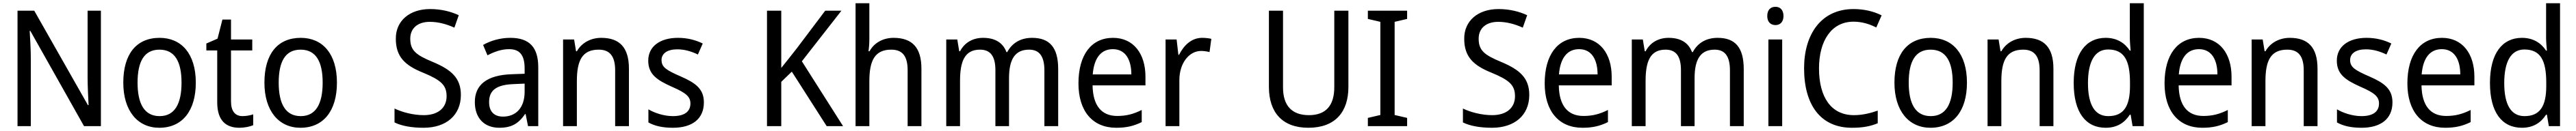

<svg xmlns="http://www.w3.org/2000/svg" viewBox="-20 -780 15878 810"><path d="M602 0V-714H520V-302C520 -247 524 -172 526 -130H522L191 -714H88V0H170V-413C170 -475 166 -539 163 -589H167L498 0Z M1187 -269C1187 -448 1098 -546 964 -546C821 -546 740 -446 740 -269C740 -95 828 10 962 10C1104 10 1187 -95 1187 -269ZM828 -269C828 -400 869 -473 963 -473C1057 -473 1099 -400 1099 -269C1099 -138 1057 -62 964 -62C870 -62 828 -138 828 -269Z M1475 -62C1430 -62 1404 -92 1404 -153V-468H1535V-536H1404V-659H1351L1321 -541L1252 -511V-468H1319V-148C1319 -30 1377 10 1456 10C1487 10 1521 3 1541 -6V-73C1524 -67 1498 -62 1475 -62Z M2057 -269C2057 -448 1968 -546 1834 -546C1691 -546 1610 -446 1610 -269C1610 -95 1698 10 1832 10C1974 10 2057 -95 2057 -269ZM1698 -269C1698 -400 1739 -473 1833 -473C1927 -473 1969 -400 1969 -269C1969 -138 1927 -62 1834 -62C1740 -62 1698 -138 1698 -269Z M2821 -193C2821 -298 2762 -349 2648 -397C2544 -440 2509 -468 2509 -541C2509 -602 2551 -645 2630 -645C2683 -645 2735 -630 2781 -609L2808 -686C2761 -708 2701 -724 2631 -724C2506 -724 2419 -652 2420 -540C2420 -428 2478 -375 2587 -331C2698 -285 2733 -254 2733 -185C2733 -116 2684 -68 2592 -68C2528 -68 2459 -86 2412 -109V-23C2456 -1 2519 10 2591 10C2731 10 2821 -68 2821 -193Z M3126 -546C3062 -546 3003 -528 2958 -502L2985 -438C3027 -460 3071 -476 3118 -476C3181 -476 3214 -443 3214 -357V-324L3134 -321C2982 -316 2907 -256 2907 -149C2907 -49 2966 10 3058 10C3135 10 3177 -17 3217 -75H3220L3235 0H3298V-364C3298 -486 3245 -546 3126 -546ZM3146 -260 3214 -263V-213C3214 -111 3158 -59 3081 -59C3029 -59 2995 -87 2995 -149C2995 -218 3035 -256 3146 -260Z M3686 -546C3625 -546 3567 -518 3536 -463H3531L3519 -536H3451V0H3536V-278C3536 -408 3570 -473 3671 -473C3741 -473 3772 -430 3772 -345V0H3857V-355C3857 -487 3799 -546 3686 -546Z M4319 -147C4319 -231 4266 -268 4177 -307C4088 -346 4058 -364 4058 -409C4058 -449 4093 -475 4155 -475C4200 -475 4243 -462 4282 -443L4312 -511C4267 -533 4217 -546 4159 -546C4050 -546 3976 -494 3976 -405C3976 -319 4032 -284 4123 -243C4211 -205 4236 -181 4236 -140C4236 -92 4202 -62 4128 -62C4072 -62 4014 -82 3977 -104V-23C4014 -2 4062 10 4128 10C4246 10 4319 -44 4319 -147Z M5177 0 4923 -401 5167 -714H5067L4894 -484C4857 -436 4824 -395 4796 -360V-714H4708V0H4796V-274L4861 -337L5076 0Z M5339 -540V-760H5254V0H5339V-278C5339 -406 5373 -473 5474 -473C5544 -473 5575 -432 5575 -345V0H5660V-355C5660 -485 5604 -546 5488 -546C5426 -546 5369 -517 5340 -463H5334C5337 -485 5339 -513 5339 -540Z M6342 -546C6276 -546 6221 -518 6189 -458H6184C6163 -515 6115 -546 6040 -546C5980 -546 5927 -519 5898 -463H5893L5881 -536H5813V0H5898V-279C5898 -400 5926 -473 6021 -473C6085 -473 6116 -433 6116 -346V0H6200V-296C6200 -411 6235 -473 6324 -473C6387 -473 6418 -432 6418 -345V0H6503V-353C6503 -487 6450 -546 6342 -546Z M6841 -546C6709 -546 6628 -443 6628 -264C6628 -94 6714 10 6861 10C6924 10 6969 -1 7018 -25V-100C6968 -75 6924 -63 6867 -63C6770 -63 6717 -127 6715 -252H7041V-306C7041 -447 6968 -546 6841 -546ZM6840 -476C6919 -476 6954 -409 6954 -320H6716C6724 -421 6767 -476 6840 -476Z M7390 -546C7326 -546 7278 -501 7248 -441H7244L7233 -536H7165V0H7250V-284C7250 -391 7311 -465 7384 -465C7401 -465 7421 -462 7436 -458L7447 -540C7430 -544 7409 -546 7390 -546Z M8292 -242V-714H8205V-241C8205 -132 8157 -68 8049 -68C7943 -68 7889 -127 7889 -240V-714H7802V-243C7802 -84 7886 10 8045 10C8212 10 8292 -89 8292 -242Z M8654 0V-51L8577 -69V-645L8654 -663V-714H8412V-663L8489 -645V-69L8412 -51V0Z M9407 -193C9407 -298 9348 -349 9234 -397C9130 -440 9095 -468 9095 -541C9095 -602 9137 -645 9216 -645C9269 -645 9321 -630 9367 -609L9394 -686C9347 -708 9287 -724 9217 -724C9092 -724 9005 -652 9006 -540C9006 -428 9064 -375 9173 -331C9284 -285 9319 -254 9319 -185C9319 -116 9270 -68 9178 -68C9114 -68 9045 -86 8998 -109V-23C9042 -1 9105 10 9177 10C9317 10 9407 -68 9407 -193Z M9715 -546C9583 -546 9502 -443 9502 -264C9502 -94 9588 10 9735 10C9798 10 9843 -1 9892 -25V-100C9842 -75 9798 -63 9741 -63C9644 -63 9591 -127 9589 -252H9915V-306C9915 -447 9842 -546 9715 -546ZM9714 -476C9793 -476 9828 -409 9828 -320H9590C9598 -421 9641 -476 9714 -476Z M10568 -546C10502 -546 10447 -518 10415 -458H10410C10389 -515 10341 -546 10266 -546C10206 -546 10153 -519 10124 -463H10119L10107 -536H10039V0H10124V-279C10124 -400 10152 -473 10247 -473C10311 -473 10342 -433 10342 -346V0H10426V-296C10426 -411 10461 -473 10550 -473C10613 -473 10644 -432 10644 -345V0H10729V-353C10729 -487 10676 -546 10568 -546Z M10925 -738C10895 -738 10874 -720 10874 -681C10874 -644 10895 -625 10925 -625C10953 -625 10974 -644 10974 -681C10974 -719 10953 -738 10925 -738ZM10966 -536H10881V0H10966Z M11406 -646C11460 -646 11507 -630 11546 -610L11579 -685C11530 -710 11470 -724 11406 -724C11207 -724 11101 -569 11101 -358C11101 -131 11203 10 11396 10C11463 10 11510 1 11555 -18V-96C11509 -80 11461 -68 11408 -68C11268 -68 11193 -179 11193 -357C11193 -527 11269 -646 11406 -646Z M12105 -269C12105 -448 12016 -546 11882 -546C11739 -546 11658 -446 11658 -269C11658 -95 11746 10 11880 10C12022 10 12105 -95 12105 -269ZM11746 -269C11746 -400 11787 -473 11881 -473C11975 -473 12017 -400 12017 -269C12017 -138 11975 -62 11882 -62C11788 -62 11746 -138 11746 -269Z M12467 -546C12406 -546 12348 -518 12317 -463H12312L12300 -536H12232V0H12317V-278C12317 -408 12351 -473 12452 -473C12522 -473 12553 -430 12553 -345V0H12638V-355C12638 -487 12580 -546 12467 -546Z M12960 10C13032 10 13078 -23 13109 -71H13114L13126 0H13195V-760H13109V-545C13109 -524 13112 -489 13114 -467H13109C13078 -514 13030 -546 12960 -546C12839 -546 12763 -450 12763 -267C12763 -84 12838 10 12960 10ZM12976 -62C12892 -62 12851 -134 12851 -266C12851 -396 12891 -474 12975 -474C13076 -474 13110 -404 13110 -269V-248C13110 -123 13071 -62 12976 -62Z M13536 -546C13404 -546 13323 -443 13323 -264C13323 -94 13409 10 13556 10C13619 10 13664 -1 13713 -25V-100C13663 -75 13619 -63 13562 -63C13465 -63 13412 -127 13410 -252H13736V-306C13736 -447 13663 -546 13536 -546ZM13535 -476C13614 -476 13649 -409 13649 -320H13411C13419 -421 13462 -476 13535 -476Z M14095 -546C14034 -546 13976 -518 13945 -463H13940L13928 -536H13860V0H13945V-278C13945 -408 13979 -473 14080 -473C14150 -473 14181 -430 14181 -345V0H14266V-355C14266 -487 14208 -546 14095 -546Z M14728 -147C14728 -231 14675 -268 14586 -307C14497 -346 14467 -364 14467 -409C14467 -449 14502 -475 14564 -475C14609 -475 14652 -462 14691 -443L14721 -511C14676 -533 14626 -546 14568 -546C14459 -546 14385 -494 14385 -405C14385 -319 14441 -284 14532 -243C14620 -205 14645 -181 14645 -140C14645 -92 14611 -62 14537 -62C14481 -62 14423 -82 14386 -104V-23C14423 -2 14471 10 14537 10C14655 10 14728 -44 14728 -147Z M15033 -546C14901 -546 14820 -443 14820 -264C14820 -94 14906 10 15053 10C15116 10 15161 -1 15210 -25V-100C15160 -75 15116 -63 15059 -63C14962 -63 14909 -127 14907 -252H15233V-306C15233 -447 15160 -546 15033 -546ZM15032 -476C15111 -476 15146 -409 15146 -320H14908C14916 -421 14959 -476 15032 -476Z M15526 10C15598 10 15644 -23 15675 -71H15680L15692 0H15761V-760H15675V-545C15675 -524 15678 -489 15680 -467H15675C15644 -514 15596 -546 15526 -546C15405 -546 15329 -450 15329 -267C15329 -84 15404 10 15526 10ZM15542 -62C15458 -62 15417 -134 15417 -266C15417 -396 15457 -474 15541 -474C15642 -474 15676 -404 15676 -269V-248C15676 -123 15637 -62 15542 -62Z"/></svg>

Font: Noto Sans Khmer UI SemiCondensed
Style: Regular
Weight: 400
Width: 4
Designer: Danh Hong and the Monotype Design Team
Foundry: Monotype Imaging Inc.
Version: Version 2.002